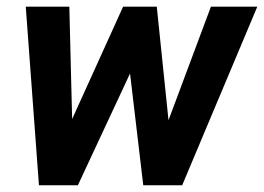

<svg xmlns="http://www.w3.org/2000/svg" viewBox="-20 -548 781 568"><path d="M478.5 -192.4 604 -528.3H741.2L519 0H403.8L364.7 -330.6L210.4 0H95.2L56.2 -528.3H185.1L193.4 -195.8L344.2 -528.3H443.8Z"/></svg>

Font: RobotoDraft
Style: Bold Italic
Weight: 700
Italic angle: -12°
Version: Version 2.001150; 2014